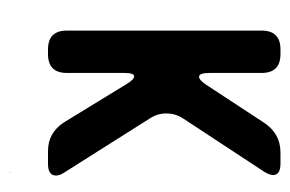

<svg xmlns="http://www.w3.org/2000/svg" viewBox="-124 -401 616 408"><g transform="rotate(90 184.0 -197.0)"><path d="M85 9H95Q135 9 135 -31V-152Q135 -174 142 -174Q149 -174 158 -159L240 -25Q262 9 301 9H328Q353 9 353 -8Q353 -16 347 -25L230 -210Q221 -225 221 -242Q221 -261 231 -277L346 -452Q352 -463 352 -469Q352 -485 328 -485H304Q265 -485 242 -452L160 -327Q150 -312 143 -312Q135 -312 135 -335V-445Q135 -485 95 -485H85Q45 -485 45 -445V-31Q45 9 85 9ZM347 91V89H346Z"/></g></svg>

Font: WD-XL Lubrifont TC
Style: Regular
Weight: 400
Designer: [WD-XL Lubrifont] Copyright 2020-2022 (c) NightFurySL2001, Skr-ZERO; [ZCOOL QingKe HuangYou] Copyright 2018-2022 (c) The
Version: Version 2.001;hotconv 1.1.1;makeotfexe 2.6.0